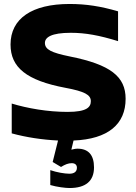

<svg xmlns="http://www.w3.org/2000/svg" viewBox="-20 -699 685 966"><path d="M574 -492V-642C488 -667 415 -679 330 -679C141 -679 33 -606 33 -475C33 -360 113 -294 310 -257C406 -239 437 -222 437 -190C437 -160 417 -136 320 -136C220 -136 118 -154 39 -178V-28C112 -8 192 4 272 8L245 116L287 141C308 128 324 122 341 122C357 122 367 130 367 145C367 164 354 175 329 175C305 175 265 168 233 157V232C267 242 310 247 330 247C411 247 453 212 453 143C453 80 424 49 370 49C358 49 349 52 339 54L350 8C524 1 612 -74 612 -202C612 -314 536 -374 331 -415C238 -434 206 -450 206 -483C206 -511 238 -534 336 -534C410 -534 480 -521 574 -492Z"/></svg>

Font: LT Wave Text Black
Style: Regular
Weight: 900
Designer: Daniel Lyons
Version: Version 2.5 (Glyphs App)